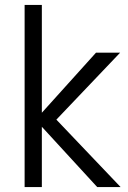

<svg xmlns="http://www.w3.org/2000/svg" viewBox="-20 -760 520 780"><path d="M470 0C470 0 209 -274 209 -274C209 -274 468 -546 468 -546C468 -546 370 -546 370 -546C370 -546 150 -302 150 -302C150 -302 150 -740 150 -740C150 -740 80 -740 80 -740C80 -740 80 0 80 0C80 0 150 0 150 0C150 0 150 -245 150 -245C150 -245 375 0 375 0C375 0 470 0 470 0Z"/></svg>

Font: wox.body
Style: Regular
Weight: 500
Designer: Ninad Kale (Devanagari), Jonny Pinhorn (Latin)
Foundry: Indian Type Foundry
Version: ""